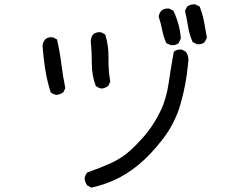

<svg xmlns="http://www.w3.org/2000/svg" viewBox="-20 -803 1040 876"><path d="M397 53 378 43Q368 29 366 12Q368 -4 378 -16Q433 -35 485.5 -58.5Q538 -82 580 -121.5Q622 -161 653.5 -201Q685 -241 712 -296Q739 -351 749.5 -424Q760 -497 773 -567Q787 -579 809 -577L828 -567Q844 -544 838 -513Q830 -421 804.5 -331Q779 -241 722 -167.5Q665 -94 610.5 -50Q556 -6 504 17.5Q452 41 397 53ZM238 -370Q223 -372 211 -382Q195 -433 186.5 -485.5Q178 -538 174 -595Q176 -611 186 -623Q199 -635 221 -633L240 -623Q253 -567 260 -510.5Q267 -454 278 -401L269 -382Q255 -372 238 -370ZM444 -399Q429 -401 417 -411Q399 -458 399 -511.5Q399 -565 394 -619Q396 -635 405 -646Q419 -658 440 -656L460 -646Q476 -595 475 -539Q474 -483 483 -431L474 -411Q460 -401 444 -399ZM760 -597 739 -606Q726 -635 720 -666Q714 -697 704 -727Q706 -742 716 -754Q729 -766 752 -764L771 -754Q785 -725 794 -692.5Q803 -660 805 -627L795 -606Q781 -595 760 -597ZM879 -601 859 -611Q844 -645 838 -682Q832 -719 824 -754L834 -773Q850 -785 871 -783L891 -773Q904 -740 911 -704Q918 -668 924 -631L914 -611Q900 -599 879 -601Z"/></svg>

Font: Kosefont JP
Style: Regular
Weight: 400
Designer: Nozomi Seto 瀬戸のぞみ
Version: Version 3.00;June 19, 2020